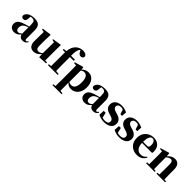

<svg xmlns="http://www.w3.org/2000/svg" viewBox="357 -2569 4561 4561"><g transform="rotate(45 2637.0 -289.0)"><path d="M350 -305Q312 -295 295 -288Q188 -244 188 -139Q188 -51 263 -51Q298 -51 350 -97ZM152 -510 136 -504ZM599 -61Q564 17 472 17Q378 17 354 -70Q311 -23 280 -6Q241 17 185 17Q120 17 80 -20Q39 -57 39 -119Q39 -188 85 -229Q132 -271 252 -306Q271 -311 298 -319L324 -325L350 -332V-393Q350 -471 329 -500Q307 -528 250 -528Q228 -528 208 -524L201 -453Q197 -358 126 -358Q69 -358 57 -409Q63 -481 127 -521Q193 -563 307 -563Q413 -563 460 -514Q506 -466 506 -357V-88Q506 -37 537 -37Q558 -37 582 -75Z M1251 -29V1L1031 14L1026 -86Q944 17 841 17Q677 17 680 -189L684 -486L614 -500V-527L836 -557L849 -547L843 -384V-174Q843 -69 922 -69Q977 -69 1025 -117L1029 -487L962 -500V-522L1179 -557L1192 -547L1188 -384V-34Z M1385 -546Q1400 -689 1478 -765Q1557 -837 1660 -837Q1770 -837 1788 -763Q1788 -733 1769 -714Q1750 -695 1716 -695Q1656 -695 1621 -770L1605 -801Q1589 -792 1582 -780Q1537 -714 1543 -546H1673V-505H1545V-238Q1545 -140 1548 -39L1639 -31V0H1312V-31L1381 -37Q1383 -171 1383 -238V-505H1305V-537Z M1954 -79Q1985 -54 2037 -54Q2170 -54 2170 -275Q2170 -494 2043 -494Q1993 -494 1954 -459ZM1950 -488Q2018 -563 2122 -563Q2217 -563 2277 -489Q2341 -410 2341 -276Q2341 -143 2269 -61Q2200 17 2098 17Q2010 17 1951 -52V7Q1951 65 1953 221L2030 230V259H1723V230L1790 223Q1792 65 1792 7V-320Q1792 -395 1789 -467L1715 -475V-499L1929 -562L1943 -552Z M2720 -305Q2682 -295 2665 -288Q2558 -244 2558 -139Q2558 -51 2633 -51Q2668 -51 2720 -97ZM2522 -510 2506 -504ZM2969 -61Q2934 17 2842 17Q2748 17 2724 -70Q2681 -23 2650 -6Q2611 17 2555 17Q2490 17 2450 -20Q2409 -57 2409 -119Q2409 -188 2455 -229Q2502 -271 2622 -306Q2641 -311 2668 -319L2694 -325L2720 -332V-393Q2720 -471 2699 -500Q2677 -528 2620 -528Q2598 -528 2578 -524L2571 -453Q2567 -358 2496 -358Q2439 -358 2427 -409Q2433 -481 2497 -521Q2563 -563 2677 -563Q2783 -563 2830 -514Q2876 -466 2876 -357V-88Q2876 -37 2907 -37Q2928 -37 2952 -75Z M3300 -336Q3451 -291 3451 -167Q3451 -80 3386 -32Q3321 17 3207 17Q3098 17 3009 -33L3017 -169H3081L3112 -37Q3150 -22 3194 -22Q3312 -22 3312 -104Q3312 -138 3293 -159Q3270 -183 3213 -201L3155 -218Q3012 -262 3012 -382Q3012 -463 3071 -512Q3133 -563 3241 -563Q3326 -563 3418 -518L3410 -392H3354L3316 -510Q3285 -525 3244 -525Q3198 -525 3171 -503Q3143 -481 3143 -444Q3143 -383 3241 -353Z M3811 -336Q3962 -291 3962 -167Q3962 -80 3897 -32Q3832 17 3718 17Q3609 17 3520 -33L3528 -169H3592L3623 -37Q3661 -22 3705 -22Q3823 -22 3823 -104Q3823 -138 3804 -159Q3781 -183 3724 -201L3666 -218Q3523 -262 3523 -382Q3523 -463 3582 -512Q3644 -563 3752 -563Q3837 -563 3929 -518L3921 -392H3865L3827 -510Q3796 -525 3755 -525Q3709 -525 3682 -503Q3654 -481 3654 -444Q3654 -383 3752 -353Z M4333 -310Q4367 -310 4380 -329Q4392 -347 4392 -395Q4392 -459 4366 -494Q4342 -528 4301 -528Q4203 -528 4197 -311ZM4536 -118Q4472 17 4313 17Q4186 17 4108 -59Q4026 -138 4026 -275Q4026 -409 4115 -490Q4197 -563 4312 -563Q4421 -563 4484 -497Q4543 -434 4543 -335Q4543 -297 4537 -274H4197Q4201 -163 4251 -106Q4296 -54 4371 -54Q4462 -54 4517 -130Z M5248 -31V0H4958V-31L5021 -37Q5023 -153 5023 -238V-382Q5023 -488 4954 -488Q4905 -488 4840 -431V-238Q4840 -154 4842 -36L4899 -31V0H4610V-31L4677 -37Q4679 -155 4679 -238V-321Q4679 -395 4676 -467L4601 -475V-499L4818 -562L4832 -552L4838 -464Q4924 -563 5025 -563Q5099 -563 5141 -516Q5185 -465 5185 -370V-238Q5185 -123 5188 -36Z"/></g></svg>

Font: Source Han Serif SC Heavy
Style: Regular
Weight: 900
Designer: Ryoko NISHIZUKA  (kana & ideographs); Frank Grießhammer (Latin, Greek & Cyrillic); Wenlong ZHANG  (bopomofo); Sandoll Co
Foundry: Adobe Systems Incorporated
Version: Version 1.001 October 20, 2017